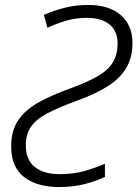

<svg xmlns="http://www.w3.org/2000/svg" viewBox="-20 -744 554 774"><path d="M217 10Q130 10 77.5 -30Q25 -70 25 -154Q25 -218 54 -260Q83 -302 136 -331.5Q189 -361 262 -387Q333 -413 375 -437.5Q417 -462 435.5 -493.5Q454 -525 454 -570Q454 -618 422 -645Q390 -672 330 -672Q285 -672 246.5 -660.5Q208 -649 171 -632L157 -684Q195 -701 240 -712.5Q285 -724 336 -724Q420 -724 467 -683Q514 -642 514 -571Q514 -512 489 -470Q464 -428 414.5 -396.5Q365 -365 290 -338Q216 -311 170.5 -287Q125 -263 104.5 -232.5Q84 -202 84 -158Q84 -100 120 -71Q156 -42 220 -42Q277 -42 322 -55Q367 -68 403 -84V-31Q373 -16 325.5 -3Q278 10 217 10Z"/></svg>

Font: Noto Sans Light
Style: Italic
Weight: 300
Italic angle: -12°
Designer: Monotype Design Team
Foundry: Monotype Imaging Inc.
Version: Version 2.013; ttfautohint (v1.8.4.7-5d5b)